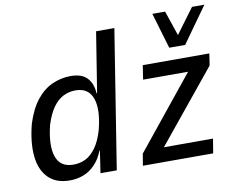

<svg xmlns="http://www.w3.org/2000/svg" viewBox="-81 -848 1179 963"><g transform="rotate(-10 509.0 -366.5)"><path d="M200 9Q131 9 91.5 -30.5Q52 -70 44.5 -140Q37 -210 61 -304Q84 -377 119.5 -421.5Q155 -466 200 -486Q245 -506 294 -506Q351 -506 378 -476.5Q405 -447 407 -398H410L459 -705H552L440 0H357L374 -113H372Q355 -70 328 -42.5Q301 -15 268.5 -3Q236 9 200 9ZM231 -66Q266 -66 294 -80Q322 -94 346 -127Q370 -160 386 -215Q412 -317 391.5 -374Q371 -431 305 -431Q273 -431 244 -417Q215 -403 191 -370Q167 -337 150 -282Q125 -180 145 -123Q165 -66 231 -66ZM573 0 583 -60 900 -452 892 -425H649L660 -497H999L990 -437L670 -45L679 -73H943L931 0ZM806 -560 752 -742H817L860 -615L954 -742H1017L887 -560Z"/></g></svg>

Font: Nunito Sans 7pt Condensed Medium
Style: Italic
Weight: 500
Width: 3
Italic angle: -9°
Designer: Vernon Adams
Foundry: Vernon Adams
Version: Version 3.101;gftools[0.9.27]